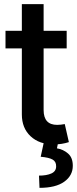

<svg xmlns="http://www.w3.org/2000/svg" viewBox="-20 -696 374 935"><path d="M304.7 -545.9V-460.4H192.4V-160.2Q192.4 -87.9 258.3 -87.9Q275.4 -87.9 295.4 -91.8L315.4 -3.9Q281.2 7.3 242.2 7.3Q171.4 7.3 128.9 -32.5Q86.4 -72.3 86.4 -138.7V-460.4H6.8V-545.9H86.4V-675.8H192.4V-545.9ZM193.4 -2.9H263.2L257.3 26.4Q287.6 31.2 311 51.3Q334.5 71.3 334.5 111.3Q334.5 159.2 292.7 189Q251 218.8 172.4 218.8L169.9 159.2Q207 159.2 230.2 148.7Q253.4 138.2 253.4 114.3Q253.9 90.8 235.8 80.8Q217.8 70.8 178.2 67.4Z"/></svg>

Font: Inter Tight Medium
Style: Regular
Weight: 500
Designer: Rasmus Andersson
Foundry: rsms
Version: Version 3.004; ttfautohint (v1.8.4.7-5d5b)